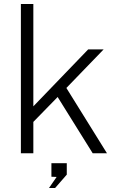

<svg xmlns="http://www.w3.org/2000/svg" viewBox="-20 -763 594 956"><path d="M512.5 0H441.5L267 -280L146 -156V0H84V-743H146V-233.5L419 -517H496L310.5 -325ZM224 173 262 118 236 117V49.5H312.5V106.5L254.5 173Z"/></svg>

Font: Public Sans Thin ExtraLight
Style: Regular
Weight: 250
Version: Version 1.007